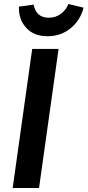

<svg xmlns="http://www.w3.org/2000/svg" viewBox="-20 -934 435 954"><path d="M174 0H43L140 -691H271ZM74 -901 147 -911Q160 -846 222 -846Q256 -846 281.5 -864.5Q307 -883 320 -914L395 -896Q380 -834 331.5 -794Q283 -754 216 -754Q148 -754 110 -796Q72 -838 74 -901Z"/></svg>

Font: FiraGO Medium
Style: Italic
Weight: 500
Italic angle: -8°
Designer: bBox Type GmbH
Foundry: bBox Type GmbH
Version: Version 1.001